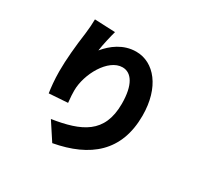

<svg xmlns="http://www.w3.org/2000/svg" viewBox="-181 -1033 1362 1319"><g transform="rotate(30 500.0 -373.5)"><path d="M212 -815C212 -785 209 -740 204 -701C188 -586 178 -477 178 -385C178 -318 185 -254 191 -216L339 -226C334 -269 333 -300 333 -321C333 -451 429 -625 542 -625C612 -625 662 -555 662 -405C662 -170 515 -106 292 -71L383 68C655 18 826 -122 826 -405C826 -629 712 -765 570 -765C467 -765 390 -704 339 -642C345 -689 365 -773 375 -808L212 -815Z"/></g></svg>

Font: Noto Sans CJK KR Black
Style: Regular
Weight: 900
Designer: Ryoko NISHIZUKA (kana & ideographs); Paul D. Hunt (Latin, Greek & Cyrillic); Wenlong ZHANG (bopomofo); Sandoll Communica
Foundry: Adobe Systems Incorporated
Version: Version 1.004;PS 1.004;hotconv 1.0.82;makeotf.lib2.5.63406